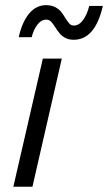

<svg xmlns="http://www.w3.org/2000/svg" viewBox="-20 -711 412 731"><path d="M30.8 0 143.1 -487.8H215.3L103.5 0ZM190.9 -606.4Q181.2 -622.1 173.8 -629.2Q166.5 -636.2 155.8 -636.2Q136.7 -636.2 122.1 -616.7Q107.4 -597.2 100.6 -569.3H51.3Q64 -627 90.8 -659.2Q117.7 -691.4 155.3 -691.4Q175.3 -691.4 189.2 -684.3Q203.1 -677.2 211.4 -667.5Q219.7 -657.7 228.5 -642.6Q238.3 -627.4 244.6 -620.6Q251 -613.8 261.2 -613.8Q280.8 -613.8 296.1 -634.5Q311.5 -655.3 319.8 -688.5H371.6Q356.9 -624 329.1 -591.8Q301.3 -559.6 260.7 -559.6Q242.2 -559.6 229.2 -566.4Q216.3 -573.2 208.3 -582.5Q200.2 -591.8 190.9 -606.4Z"/></svg>

Font: Acari Sans
Style: Italic
Weight: 400
Italic angle: -13°
Designer: Alfredo Marco Pradil and Stefan Peev
Foundry: Hanken Design Co.
Version: Version 1.045;January 11, 2019;FontCreator 11.5.0.2425 64-bi